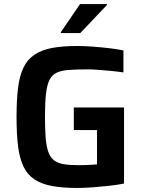

<svg xmlns="http://www.w3.org/2000/svg" viewBox="-20 -924 709 952"><path d="M364 8Q289 8 236.5 -2Q184 -12 149.5 -35.5Q115 -59 96 -99Q77 -139 69.5 -199.5Q62 -260 62 -344Q62 -428 69.5 -488.5Q77 -549 96.5 -589Q116 -629 150.5 -652.5Q185 -676 237 -686Q289 -696 364 -696Q397 -696 437.5 -693Q478 -690 518 -685.5Q558 -681 592 -674V-565Q557 -570 524 -573Q491 -576 464 -578Q437 -580 419 -580Q362 -580 324 -577.5Q286 -575 262 -564Q238 -553 225.5 -528Q213 -503 208 -458.5Q203 -414 203 -344Q203 -282 206.5 -240Q210 -198 219.5 -171Q229 -144 247.5 -129.5Q266 -115 295.5 -110Q325 -105 369 -105Q385 -105 402.5 -105.5Q420 -106 435.5 -107Q451 -108 461 -109V-279H346V-391H595V-14Q561 -7 519 -2.5Q477 2 437 5Q397 8 364 8ZM282 -760V-765L377 -904H510V-899L378 -760Z"/></svg>

Font: Saira Thin SemiBold
Style: Regular
Weight: 600
Version: Version 1.101